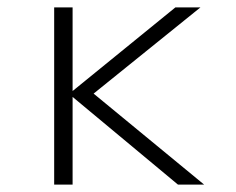

<svg xmlns="http://www.w3.org/2000/svg" viewBox="-20 -501 640 521"><path d="M127 0V-481H177V-254L456 -481H524L234 -247L534 0H463L177 -238V0Z"/></svg>

Font: Red Hat Mono VF Light
Style: Regular
Weight: 300
Monospace: yes
Designer: Pentagram, MCKL
Foundry: Pentagram, MCKL
Version: Version 1.023